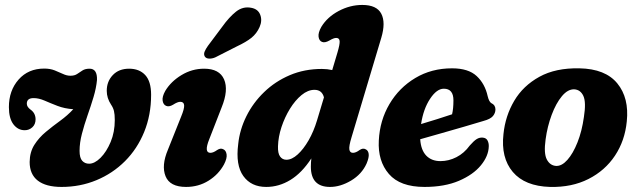

<svg xmlns="http://www.w3.org/2000/svg" viewBox="-20 -745 2578 777"><path d="M591.5 -361.5Q591.5 -279.5 563.5 -211Q535.5 -142.5 485.8 -92.8Q436 -43 370.2 -15.8Q304.5 11.5 229 11.5Q166 11.5 133 -14Q100 -39.5 100 -89.5Q100.5 -129.5 119 -158.8Q137.5 -188 165.5 -211.2Q193.5 -234.5 223.5 -256.2Q253.5 -278 276.5 -303Q241 -305.5 212.5 -316.5Q184 -327.5 160.5 -337.8Q137 -348 116 -348Q88.5 -348 88.5 -325.5Q88.5 -312.5 103.5 -301.5Q123.5 -287.5 124 -262.5Q124 -242 111 -230Q98 -218 80 -218Q52.5 -218 34.2 -242Q16 -266 16 -311.5Q16 -378.5 55.2 -423Q94.5 -467.5 159 -467.5Q183 -467.5 201.2 -460.2Q219.5 -453 234.8 -445.8Q250 -438.5 265 -438.5Q282 -438.5 292.5 -445.8Q303 -453 314 -460Q325 -467 342.5 -467Q374 -467 372.5 -421.5Q369.5 -389 358.5 -352.2Q347.5 -315.5 334.2 -277.8Q321 -240 311.5 -203.5Q302 -167 302 -134.5Q302 -106 312.8 -94.2Q323.5 -82.5 340.5 -82.5Q363 -82.5 387 -106.5Q411 -130.5 427.8 -170.5Q444.5 -210.5 444.5 -259Q444.5 -282.5 441.2 -295.8Q438 -309 429.5 -321.5Q412 -348 412 -377.5Q412 -415.5 436.5 -441.2Q461 -467 502.5 -467Q544 -467 567.8 -441.2Q591.5 -415.5 591.5 -361.5Z M831.5 -126.5Q843 -126.5 859 -138Q873 -147 883.5 -141Q894.5 -136.5 897 -120.5Q899.5 -104.5 886.5 -79.5Q864.5 -39 824 -13.8Q783.5 11.5 733 11.5Q667.5 11.5 650 -31.8Q632.5 -75 659.5 -139L713 -273Q726.5 -305.5 725.2 -319.2Q724 -333 709.5 -333Q698.5 -333 680 -321Q664 -311.5 652.5 -316.5Q641 -321 638.2 -337.2Q635.5 -353.5 649 -377.5Q672 -415.5 714.5 -441.2Q757 -467 806 -467Q868 -467 886.8 -423.8Q905.5 -380.5 877 -310.5L827 -182Q804.5 -126.5 831.5 -126.5ZM879.5 -637Q907 -675.5 935 -697.8Q963 -720 996.5 -713.5Q1024.5 -708.5 1033.2 -685Q1042 -661.5 1030.5 -635.5Q1019 -609.5 997.8 -592.2Q976.5 -575 938 -557L851.5 -513Q839 -507.5 826.8 -507.8Q814.5 -508 809 -516Q803.5 -525 808 -536Q812.5 -547 821.5 -559.5Z M1523 -592 1402.5 -189Q1391.5 -153 1393.8 -139.8Q1396 -126.5 1408.5 -126.5Q1420 -126.5 1435.5 -138Q1449 -147 1459.5 -141Q1470 -136.5 1472 -122.2Q1474 -108 1463.5 -83Q1444 -40 1400.8 -14.2Q1357.5 11.5 1315.5 11.5Q1238 11.5 1238 -70.5Q1238 -87.5 1240 -104Q1201.5 -45 1155.2 -16.8Q1109 11.5 1057.5 11.5Q996.5 11.5 964.8 -32.5Q933 -76.5 944 -162Q950 -220 977 -274.5Q1004 -329 1048.8 -372.2Q1093.5 -415.5 1152.8 -440.8Q1212 -466 1282.5 -466Q1304.5 -466 1324.5 -461.5L1345.5 -532Q1355.5 -565.5 1354.5 -578.5Q1353.5 -591.5 1340.5 -591.5Q1330.5 -591.5 1313 -581Q1294.5 -570.5 1283 -575.5Q1271.5 -580 1269.2 -596.2Q1267 -612.5 1280.5 -636.5Q1304.5 -676 1350.5 -700.5Q1396.5 -725 1446 -725Q1504.5 -725 1523 -689.5Q1541.5 -654 1523 -592ZM1105 -153Q1104 -124.5 1113.5 -111.5Q1123 -98.5 1139 -98.5Q1161 -98.5 1184.5 -119.8Q1208 -141 1228.8 -177Q1249.5 -213 1263 -258L1291 -351Q1283 -381.5 1252.5 -381.5Q1226 -381.5 1200.2 -360.2Q1174.5 -339 1153.5 -305Q1132.5 -271 1119.2 -231Q1106 -191 1105 -153Z M1958 -152.5Q1957 -113.5 1926 -75.8Q1895 -38 1837 -13.2Q1779 11.5 1698 11.5Q1599 11.5 1553.8 -41Q1508.5 -93.5 1513 -176.5Q1517 -257.5 1556 -323.8Q1595 -390 1660.5 -429.2Q1726 -468.5 1809.5 -468.5Q1875.5 -468.5 1909 -437.2Q1942.5 -406 1953.5 -356Q1959 -333 1968.5 -327.5Q1984.5 -320.5 1985 -302.5Q1985 -287.5 1974.8 -275.2Q1964.5 -263 1936.5 -255.5Q1904 -245.5 1859 -232.5Q1814 -219.5 1766.8 -206Q1719.5 -192.5 1680.5 -181.5Q1683.5 -137.5 1705 -115.2Q1726.5 -93 1762.5 -93Q1796 -93 1827.2 -109Q1858.5 -125 1881 -156Q1897.5 -175 1909.2 -182.2Q1921 -189.5 1934.5 -188Q1948 -186.5 1953.2 -176Q1958.5 -165.5 1958 -152.5ZM1776 -386Q1747.5 -386 1720.5 -345.2Q1693.5 -304.5 1684 -243Q1715.5 -252.5 1749.5 -263Q1783.5 -273.5 1809.5 -282.5Q1815 -305 1815 -339Q1815 -386 1776 -386Z M2325 -468.5Q2430 -466.5 2478.2 -407.5Q2526.5 -348.5 2516.5 -253.5Q2509 -176 2468.8 -115.2Q2428.5 -54.5 2361.2 -20.5Q2294 13.5 2206 11.5Q2104 8.5 2055.2 -49.2Q2006.5 -107 2017.5 -203Q2025 -276 2061 -337Q2097 -398 2162.8 -434.2Q2228.5 -470.5 2325 -468.5ZM2230.5 -73.5Q2253.5 -72.5 2276.2 -98Q2299 -123.5 2317 -168.8Q2335 -214 2343 -271.5Q2352.5 -331.5 2340.8 -356.8Q2329 -382 2304 -383.5Q2278 -384.5 2254 -355.8Q2230 -327 2212.5 -280Q2195 -233 2188 -181Q2180 -124 2193 -99.5Q2206 -75 2230.5 -73.5Z"/></svg>

Font: Fraunces 72pt S100
Style: Bold Italic
Weight: 700
Italic angle: -16°
Version: Version 1.000; ttfautohint (v1.8.3)